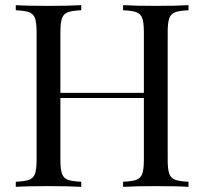

<svg xmlns="http://www.w3.org/2000/svg" viewBox="-20 -728 797 748"><path d="M42 0ZM633.3 -602.1V-106Q633.3 -68.4 639.4 -51.3Q645.5 -34.2 661.9 -27.8Q678.2 -21.5 714.4 -20V0Q672.9 -2.9 586.4 -2.9Q506.3 -2.9 459.5 0V-20Q495.6 -21.5 512 -27.8Q528.3 -34.2 534.4 -51.3Q540.5 -68.4 540.5 -106V-346.2H215.3V-106Q215.3 -68.4 221.4 -51.3Q227.5 -34.2 243.9 -27.8Q260.3 -21.5 296.4 -20V0Q250.5 -2.9 169.4 -2.9Q83.5 -2.9 41.5 0V-20Q77.6 -21.5 94 -27.8Q110.4 -34.2 116.5 -51.3Q122.6 -68.4 122.6 -106V-602.1Q122.6 -639.6 116.5 -656.7Q110.4 -673.8 94 -680.2Q77.6 -686.5 41.5 -688V-708Q83 -705.1 169.4 -705.1Q250.5 -705.1 296.4 -708V-688Q260.3 -686.5 243.9 -680.2Q227.5 -673.8 221.4 -656.7Q215.3 -639.6 215.3 -602.1V-366.2H540.5V-602.1Q540.5 -639.6 534.4 -656.7Q528.3 -673.8 512 -680.2Q495.6 -686.5 459.5 -688V-708Q506.3 -705.1 586.4 -705.1Q672.4 -705.1 714.4 -708V-688Q678.2 -686.5 661.9 -680.2Q645.5 -673.8 639.4 -656.7Q633.3 -639.6 633.3 -602.1Z"/></svg>

Font: Playfair Display SC
Style: Regular
Weight: 400
Designer: Claus Eggers Sørensen
Foundry: Claus Eggers Sørensen
Version: Version 1.004;PS 001.004;hotconv 1.0.70;makeotf.lib2.5.58329